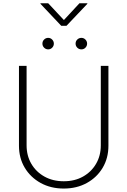

<svg xmlns="http://www.w3.org/2000/svg" viewBox="-20 -1124 767 1156"><path d="M363.8 11.2Q285.6 11.2 224.6 -22.5Q163.6 -56.2 128.9 -114.3Q94.2 -172.4 94.2 -246.6V-727.5H140.1V-249Q140.1 -186.5 168.7 -137.7Q197.3 -88.9 247.8 -60.8Q298.3 -32.7 363.8 -32.7Q429.7 -32.7 479.7 -60.8Q529.8 -88.9 558.3 -137.7Q586.9 -186.5 586.9 -249V-727.5H632.8V-246.6Q632.8 -172.4 598.4 -114.3Q564 -56.2 503.2 -22.5Q442.4 11.2 363.8 11.2ZM470.2 -826.7Q455.6 -826.7 445.3 -836.9Q435.1 -847.2 435.1 -861.3Q435.1 -876 445.3 -886Q455.6 -896 470.2 -896Q484.4 -896 494.4 -885.7Q504.4 -875.5 504.4 -861.3Q504.4 -847.2 494.4 -836.9Q484.4 -826.7 470.2 -826.7ZM270 -826.7Q255.9 -826.7 245.6 -836.9Q235.4 -847.2 235.4 -861.3Q235.4 -876 245.6 -886Q255.9 -896 270 -896Q284.2 -896 294.2 -885.7Q304.2 -875.5 304.2 -861.3Q304.2 -847.2 294.2 -836.9Q284.2 -826.7 270 -826.7ZM270 -1104.5 364.7 -1003.4 458.5 -1104.5H505.9V-1101.1L380.4 -968.8H348.6L223.6 -1101.1V-1104.5Z"/></svg>

Font: Inter ExtraLight
Style: Regular
Weight: 250
Designer: Rasmus Andersson
Foundry: rsms
Version: Version 4.001;git-66647c0bb